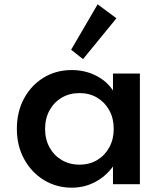

<svg xmlns="http://www.w3.org/2000/svg" viewBox="-20 -852 764 888"><path d="M312 16Q241 16 183.2 -19.2Q125.5 -54.5 91.8 -116Q58 -177.5 58 -256.5Q58 -334.5 90.8 -395.8Q123.5 -457 181 -492.5Q238.5 -528 312 -528Q372 -528 422.5 -503Q473 -478 502.5 -433.5V-512H627V0H502.5V-82Q468.5 -35.5 419.2 -9.8Q370 16 312 16ZM347.5 -90.5Q394 -90.5 429.5 -111.8Q465 -133 485.5 -170.5Q506 -208 506 -256Q506 -304.5 485.5 -341.8Q465 -379 429.5 -400.2Q394 -421.5 347.5 -421.5Q301.5 -421.5 265.5 -400.2Q229.5 -379 209 -341.5Q188.5 -304 188.5 -256Q188.5 -208 209 -170.5Q229.5 -133 265.5 -111.8Q301.5 -90.5 347.5 -90.5ZM364 -578.5 309 -622 431.5 -832 518.5 -767.5Z"/></svg>

Font: Spartan Thin SemiBold
Style: Regular
Weight: 600
Version: Version 1.004